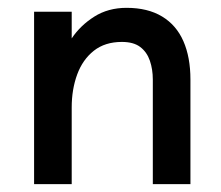

<svg xmlns="http://www.w3.org/2000/svg" viewBox="-20 -470 563 490"><path d="M67 0V-440H163V-372Q185 -405 220.5 -427.5Q256 -450 303 -450Q357 -450 393.5 -428Q430 -406 448 -365Q466 -324 466 -267V0H370V-267Q370 -293 362.5 -315Q355 -337 338 -350Q321 -363 291 -363Q248 -363 219.5 -340.5Q191 -318 177 -280Q163 -242 163 -196V0Z"/></svg>

Font: Teachers Medium
Style: Regular
Weight: 500
Designer: Alfredo Marco Pradil, Chank Diesel
Version: Version 1.001